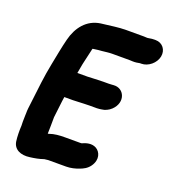

<svg xmlns="http://www.w3.org/2000/svg" viewBox="-171 -873 1084 1225"><g transform="rotate(20 371.5 -260.5)"><path d="M310.6 -549C311 -551.2 312.5 -560 313.8 -560.2C326.6 -561.7 338.9 -564 350.1 -565.1L374.5 -567.1C396.9 -569.3 420.3 -573 441.4 -573H560.4C570.9 -573 589.4 -570.6 607.3 -573.3C617.5 -574.8 625.7 -577 629.2 -577H638.2C685.2 -577 732 -616 741.4 -663C750.7 -709.6 720.3 -750 672.7 -750H663.7C652.8 -750 642.5 -749 630.7 -746.6L619 -745H615.8C609.8 -745.5 600.6 -746 594.9 -746H475.9C422.7 -746 370.7 -736.9 324.2 -731.8L307.4 -729.8C215.5 -717 161.2 -645.4 139.5 -558.4C125.8 -505.4 113 -435.6 101.9 -380C82.7 -283.9 75.5 -209.3 64.1 -115.1C58.4 -70.4 55.6 -46.7 56.1 -32.9L55.3 -9.6C55.2 4.9 54.9 17.1 54.5 29.1C54.2 38.3 55.5 47.7 55.2 55.7C53.1 91.5 53.7 130.2 58 162.1C65.7 213.4 113 235.8 174.3 226.8C203.7 223.1 235.2 217.7 265.1 207C274 206.5 282.7 205.3 291.3 204H412.3C442.9 204 473.8 196.2 499.7 186C520.4 177.8 545.1 167.1 563.9 140.2C599 89.9 579.7 42.7 548.2 25.1C516.3 7.4 479.8 18.6 453.7 30.6C450.6 30.9 448.1 31 446.8 31H339.8C306 31 269.5 33.4 237.3 45.1C235.2 45.6 234.5 45.8 230.2 46.7C230.5 11.1 232.6 -28.1 231.9 -65.7C245.3 -180.4 248.9 -209 249.7 -209H308.7C334.3 -209 359.9 -212 382.3 -212C395.8 -212 408 -212.3 420.2 -213H450.5C462.9 -213 475.8 -212.5 487.6 -214.3L500.1 -216.2C521.7 -218.2 545.3 -228.7 563.8 -246.3C627.9 -307.7 591.3 -393.6 519.6 -387.9L505.1 -386.9C498.5 -386.3 492.6 -386 485.1 -386H450.3C438.2 -385.3 428.3 -385 414.9 -385C390.9 -385 364.2 -382 343.3 -382H275.3C279.2 -401.8 283.3 -423.9 287.1 -446.4C293.5 -478.2 305.3 -522.7 310.6 -549Z"/></g></svg>

Font: Smoothie
Style: BdIt
Weight: 700
Foundry: Cannot Into Space Fonts
Version: Version 0.8